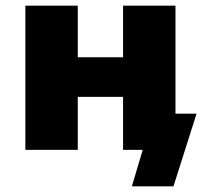

<svg xmlns="http://www.w3.org/2000/svg" viewBox="-20 -526 739 674"><path d="M443 128 481 0H423V-127H670L589 128ZM69 0V-506H253V-325H412V-506H596V0H412V-186H253V0Z"/></svg>

Font: Nunito Sans 7pt SemiCondensed Black
Style: Regular
Weight: 900
Width: 4
Designer: Vernon Adams
Foundry: Vernon Adams
Version: Version 3.101;gftools[0.9.27]